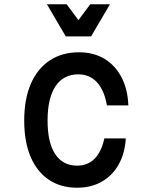

<svg xmlns="http://www.w3.org/2000/svg" viewBox="-20 -860 690 896"><path d="M340 16Q263 16 207.5 -21.5Q152 -59 122.5 -129Q93 -199 93 -297Q93 -397 123.5 -468Q154 -539 211.5 -577.5Q269 -616 348 -616Q417 -616 467.5 -585.5Q518 -555 547 -499.5Q576 -444 579 -368H479Q467 -438 433 -475.5Q399 -513 346 -513Q276 -513 239 -457.5Q202 -402 202 -297Q202 -195 237.5 -141Q273 -87 340 -87Q390 -87 422 -120Q454 -153 467 -214H567Q563 -144 533.5 -92Q504 -40 454.5 -12Q405 16 340 16ZM493 -840 405 -690H287L199 -840H291L375 -727H317L401 -840Z"/></svg>

Font: Martian Mono SemiCondensed
Style: Regular
Weight: 400
Width: 4
Designer: Roman Shamin
Foundry: Evil Martians
Version: Version 1.000